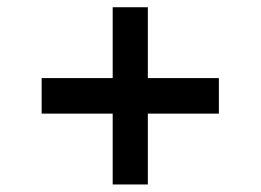

<svg xmlns="http://www.w3.org/2000/svg" viewBox="-20 -546 706 520"><path d="M285.2 -46.4V-526.4H380.4V-46.4ZM92.8 -238.3V-334.5H572.8V-238.3Z"/></svg>

Font: Inter V
Style: Weight 500 Optical size 14.0
Weight: 500
Designer: Rasmus Andersson
Foundry: rsms
Version: Version 4.000;git-4fc901f